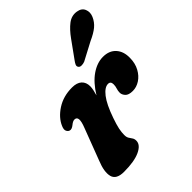

<svg xmlns="http://www.w3.org/2000/svg" viewBox="-212 -853 981 981"><g transform="rotate(-45 278.5 -362.5)"><path d="M59.5 -332.5Q50 -335 44.5 -346Q39 -357 47.5 -376.5Q65.5 -419 112.5 -449.5Q159.5 -480 222.5 -480Q257 -480 275 -463.8Q293 -447.5 293 -418.5Q293 -407 290 -392.8Q287 -378.5 282.5 -363Q318 -421 360.2 -450Q402.5 -479 445 -479Q490 -479 515 -451.2Q540 -423.5 539 -377Q538.5 -338 522.5 -308.8Q506.5 -279.5 481.8 -263.5Q457 -247.5 430 -247.5Q400 -247.5 388 -261Q376 -274.5 376 -288.5Q376 -302 380.2 -314.5Q384.5 -327 384.5 -341Q384.5 -363 365.5 -363Q341 -363 314 -328.5Q287 -294 261.5 -220.5Q249 -184.5 244.2 -161.8Q239.5 -139 239.5 -119.5Q239.5 -104 245.2 -94.8Q251 -85.5 257 -77Q263 -68.5 263 -55.5Q263 -25.5 221.8 -6.2Q180.5 13 106 13Q51 13 41.5 -22.5Q32 -58 56.5 -118L121.5 -289Q148 -355.5 115.5 -355.5Q104 -355.5 89 -343Q72 -329 59.5 -332.5ZM395.5 -659.5Q423 -698 451.5 -720Q480 -742 514 -736.5Q543.5 -732 553 -709.2Q562.5 -686.5 551.5 -661Q540 -634.5 518 -616.2Q496 -598 457 -580.5L359.5 -529Q347.5 -524.5 336.2 -524.8Q325 -525 320 -532Q314 -540 318.5 -549.8Q323 -559.5 331 -570Z"/></g></svg>

Font: Fraunces 9pt Soft
Style: Bold Italic
Weight: 700
Italic angle: -16°
Version: Version 1.000;[b76b70a41]